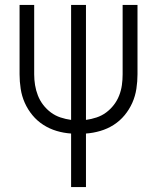

<svg xmlns="http://www.w3.org/2000/svg" viewBox="-20 -540 634 775"><path d="M267 215V-1Q237 -3 208.5 -11.5Q180 -20 155 -36Q130 -52 111 -75Q92 -98 80 -125Q68 -152 63.5 -181.5Q59 -211 59 -240V-520H118V-240Q118 -218 121.5 -196.5Q125 -175 133 -154.5Q141 -134 154.5 -116.5Q168 -99 185.5 -86Q203 -73 224 -66Q245 -59 267 -56V-520H327V-56Q349 -59 370 -66Q391 -73 408.5 -86Q426 -99 439.5 -116.5Q453 -134 461 -154.5Q469 -175 472 -196.5Q475 -218 475 -240V-520H535V-240Q535 -211 530.5 -181.5Q526 -152 514 -125Q502 -98 483 -75Q464 -52 439 -36Q414 -20 385 -11.5Q356 -3 327 -1V215Z"/></svg>

Font: Iosevka QP Light
Style: Regular
Weight: 300
Designer: Belleve Invis
Foundry: Belleve Invis
Version: Version 20.0.0; ttfautohint (v1.8.4)